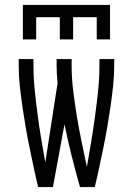

<svg xmlns="http://www.w3.org/2000/svg" viewBox="-20 -760 540 780"><path d="M73 -600V-740H427V-600H373V-690H277V-600H223V-690H127V-600ZM135 0Q125 -41 116.5 -81.5Q108 -122 99.5 -163Q91 -204 84 -245Q77 -286 71 -327.5Q65 -369 60.5 -410.5Q56 -452 56 -494V-520H116V-494Q116 -444 121 -394.5Q126 -345 132.5 -296Q139 -247 147 -198Q155 -149 164 -100L214 -423Q212 -440 211 -458Q210 -476 210 -494V-520H271V-494Q271 -442 277.5 -390Q284 -338 292.5 -286.5Q301 -235 311.5 -184Q322 -133 333 -82Q342 -133 350.5 -184.5Q359 -236 366 -287.5Q373 -339 378.5 -390.5Q384 -442 384 -494V-520H444V-494Q444 -452 439.5 -410.5Q435 -369 429 -327.5Q423 -286 416 -245Q409 -204 400.5 -163Q392 -122 383.5 -81.5Q375 -41 365 0H305Q287 -63 271 -127Q255 -191 242 -255L195 0Z"/></svg>

Font: Iosevka SS18 Light
Style: Regular
Weight: 300
Monospace: yes
Designer: Belleve Invis
Foundry: Belleve Invis
Version: Version 25.1.1; ttfautohint (v1.8.4)